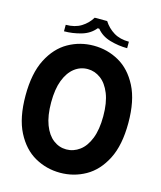

<svg xmlns="http://www.w3.org/2000/svg" viewBox="-127 -954 887 1057"><g transform="rotate(15 316.5 -425.0)"><path d="M23 -350Q23 -477 64 -557Q105 -637 171.5 -674.5Q238 -712 316 -712Q394 -712 460.5 -674.5Q527 -637 568 -557Q609 -477 609 -350Q609 -223 568 -143Q527 -63 460.5 -25.5Q394 12 316 12Q238 12 171.5 -25.5Q105 -63 64 -143Q23 -223 23 -350ZM169 -350Q169 -274 188.5 -223Q208 -172 241.5 -146.5Q275 -121 316 -121Q357 -121 391.5 -146.5Q426 -172 446 -223Q466 -274 466 -350Q466 -427 445.5 -478Q425 -529 391 -554Q357 -579 317 -579Q275 -579 241.5 -553Q208 -527 188.5 -476.5Q169 -426 169 -350ZM280 -862H351Q374 -826 409.5 -804.5Q445 -783 496 -783V-746Q447 -746 398 -760Q349 -774 320 -810H311Q282 -774 233.5 -760Q185 -746 136 -746V-783Q188 -783 223.5 -805Q259 -827 280 -862Z"/></g></svg>

Font: Phudu SemiBold
Style: Regular
Weight: 600
Version: Version 1.005;gftools[0.9.23]